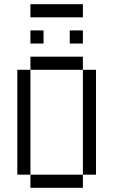

<svg xmlns="http://www.w3.org/2000/svg" viewBox="-20 -895 540 915"><path d="M187.5 -687.5V-750H125V-687.5ZM375 -687.5V-750H312.5V-687.5ZM375 -812.5V-875H125V-812.5ZM125 -62.5V0H375V-62.5ZM125 -62.5Q125 -62.5 125 -562.5H62.5Q62.5 -562.5 62.5 -62.5ZM375 -62.5H437.5Q437.5 -62.5 437.5 -562.5H375Q375 -562.5 375 -62.5ZM125 -562.5H375V-625H125Z"/></svg>

Font: Unifont
Style: Regular
Weight: 500
Version: Version 13.0.05